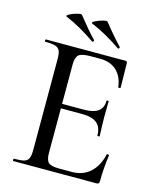

<svg xmlns="http://www.w3.org/2000/svg" viewBox="-118 -872 777 953"><g transform="rotate(15 271.0 -395.5)"><path d="M43 -12Q79 -12 95.5 -17Q112 -22 118 -36.5Q124 -51 124 -81V-544Q124 -574 118 -588Q112 -602 95.5 -607.5Q79 -613 43 -613Q40 -613 40 -619Q40 -625 43 -625H451Q461 -625 461 -616L463 -490Q463 -487 457.5 -486.5Q452 -486 451 -489Q444 -544 412 -573Q380 -602 328 -602H277Q233 -602 218 -589Q203 -576 203 -540V-85Q203 -49 216.5 -36Q230 -23 271 -23H337Q393 -23 430.5 -56.5Q468 -90 482 -152Q482 -154 486 -154Q489 -154 491.5 -152.5Q494 -151 494 -150Q484 -78 484 -15Q484 -7 481 -3.5Q478 0 469 0H43Q40 0 40 -6Q40 -12 43 -12ZM311 -314H165V-337H313Q364 -337 388 -354.5Q412 -372 412 -409Q412 -411 417.5 -411Q423 -411 423 -409L422 -325L423 -280Q425 -248 425 -230Q425 -228 419 -228Q413 -228 413 -230Q413 -273 388.5 -293.5Q364 -314 311 -314ZM244 -761Q236 -765 253 -774Q270 -783 291.5 -788.5Q313 -794 316 -789Q357 -736 406 -684Q407 -683 407 -681Q407 -678 404 -675.5Q401 -673 398 -675Q322 -728 244 -761ZM113 -761Q105 -765 121.5 -774Q138 -783 159.5 -788.5Q181 -794 184 -789Q238 -721 274 -684Q275 -683 275 -681Q275 -678 272 -675.5Q269 -673 266 -675Q225 -703 190 -723Q155 -743 113 -761Z"/></g></svg>

Font: Cormorant Garamond Medium
Style: Regular
Weight: 500
Designer: Christian Thalmann (Catharsis Fonts)
Foundry: Catharsis Fonts
Version: Version 4.000